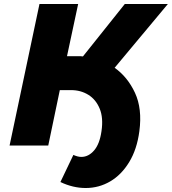

<svg xmlns="http://www.w3.org/2000/svg" viewBox="-20 -730 862 963"><path d="M410 213Q346 213 283 183L348 47Q370 57 388 57Q424 57 452 24.5Q480 -8 489 -72Q499 -139 480 -185Q461 -231 423 -254.5Q385 -278 337 -278H280L222 0H28L178 -710H372L316 -448H375Q380 -448 385.5 -448Q391 -448 396 -447L606 -710H822L555 -390Q620 -344 657 -264.5Q694 -185 679 -72Q667 19 628 83Q589 147 532.5 180Q476 213 410 213Z"/></svg>

Font: Raleway Black
Style: Italic
Weight: 900
Italic angle: -12°
Designer: Matt McInerney, Pablo Impallari, Rodrigo Fuenzalida
Foundry: Matt McInerney, Pablo Impallari, Rodrigo Fuenzalida
Version: Version 4.101;RELEASE